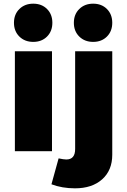

<svg xmlns="http://www.w3.org/2000/svg" viewBox="-20 -823 691 1045"><path d="M61 -544H263V0H61ZM265 -699Q265 -653 236 -624Q207 -595 161 -595Q115 -595 85.5 -624Q56 -653 56 -699Q56 -745 85.5 -774Q115 -803 161 -803Q207 -803 236 -774Q265 -745 265 -699ZM341 45Q389 45 389 -12V-544H591V19Q591 104 536 153Q481 202 388 202Q318 202 260 180L299 39Q327 45 341 45ZM591 -699Q591 -653 562 -624Q533 -595 487 -595Q441 -595 411.5 -624Q382 -653 382 -699Q382 -745 411.5 -774Q441 -803 487 -803Q533 -803 562 -774Q591 -745 591 -699Z"/></svg>

Font: Gontserrat ExtraBold
Style: Regular
Weight: 800
Designer: Julieta Ulanovsky
Foundry: Julieta Ulanovsky
Version: Version 6.001